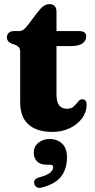

<svg xmlns="http://www.w3.org/2000/svg" viewBox="-20 -629 460 933"><path d="M53 -411.5 37 -416.5Q13.5 -427 13.5 -447.5Q13.5 -461.5 23 -469.8Q32.5 -478 48.5 -478H74Q94 -478 114 -505.5L166.5 -574.5Q193.5 -609 220 -609Q254.5 -609 254.5 -571.5V-478H365Q399 -478 399 -451Q399 -431.5 381 -418.2Q363 -405 322 -405H254.5V-169Q254.5 -100.5 305 -100.5Q327 -100.5 339 -112.2Q351 -124 359.8 -135.5Q368.5 -147 381 -146.5Q401.5 -146 401 -118.5Q400.5 -83.5 378.5 -53.8Q356.5 -24 318.8 -6Q281 12 234.5 12Q159.5 12 118.8 -23.8Q78 -59.5 78 -133V-374.5Q78 -392 71.8 -399.2Q65.5 -406.5 53 -411.5ZM208.5 171.5Q176 171.5 160 155.2Q144 139 144 113Q144 83.5 166.2 65Q188.5 46.5 221 46.5Q258.5 46.5 282 69Q305.5 91.5 305.5 135.5Q305.5 191 277.5 228Q249.5 265 184 282Q168.5 286.5 159 281Q149.5 275.5 147 264.5Q141 241 170 233Q209.5 222.5 224 209.8Q238.5 197 238.5 184Q238.5 171.5 222.5 171.5Z"/></svg>

Font: Fraunces 9pt Soft
Style: Bold
Weight: 700
Version: Version 1.000;[b76b70a41]